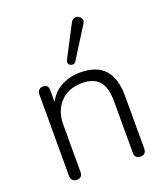

<svg xmlns="http://www.w3.org/2000/svg" viewBox="-140 -859 834 962"><g transform="rotate(-20 276.5 -378.0)"><path d="M73 -25V-460Q73 -475 81.5 -483.5Q90 -492 104 -492Q132 -492 132 -460V-398Q155 -445 200 -469.5Q245 -494 301 -494Q389 -494 431.5 -447.5Q474 -401 474 -306V-25Q474 -10 466 -2Q458 6 444 6Q430 6 421.5 -2Q413 -10 413 -25V-301Q413 -373 384 -407Q355 -441 292 -441Q220 -441 177 -396Q134 -351 134 -277V-25Q134 6 104 6Q90 6 81.5 -2Q73 -10 73 -25ZM281 -544Q272 -544 265.5 -549.5Q259 -555 259 -564Q259 -569 262 -575L350 -744Q360 -762 377 -762Q388 -762 397.5 -753.5Q407 -745 407 -734Q407 -726 402 -718L299 -554Q293 -544 281 -544Z"/></g></svg>

Font: SN Pro Light
Style: Regular
Weight: 300
Designer: Tobias Whetton
Foundry: Supernotes
Version: Version 1.002